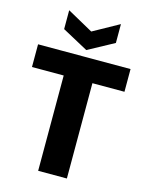

<svg xmlns="http://www.w3.org/2000/svg" viewBox="-137 -1027 854 1111"><g transform="rotate(15 290.0 -472.0)"><path d="M13 0ZM13 0ZM375 0H203V-571H13V-707H567V-571H375ZM291 -747 136 -831V-944L291 -858L446 -944V-831Z"/></g></svg>

Font: Ulagadi Sans
Style: Bold
Weight: 700
Designer: Ninad Kale (Devanagari), Jonny Pinhorn (Latin)
Foundry: Indian Type Foundry
Version: Version 3.01;March 29, 2020;FontCreator 12.0.0.2522 64-bit; 